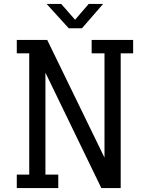

<svg xmlns="http://www.w3.org/2000/svg" viewBox="-20 -952 759 972"><path d="M654 -682H591V0H493L210 -584V-68H275V0H65V-68H128V-682H65V-750H219L509 -154V-682H444V-750H654ZM395 -809H328L216 -932H290L360 -852L429 -932H502Z"/></svg>

Font: Kelly Slab
Style: Regular
Weight: 400
Designer: Denis Masharov
Foundry: Denis Masharov
Version: Version 1.001